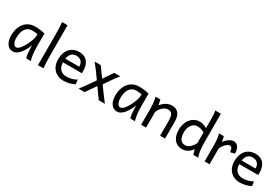

<svg xmlns="http://www.w3.org/2000/svg" viewBox="82 -1903 4428 3037"><g transform="rotate(30 2296.0 -384.5)"><path d="M524.9 0C505.9 -54.7 493.2 -135.7 493.2 -258.8V-485.8C443.8 -498.5 377.9 -507.8 314.9 -507.8C132.3 -507.8 51.3 -355.5 51.3 -200.2C51.3 -62 115.7 12.2 197.8 12.2C299.8 12.2 376.5 -118.7 417.5 -229.5V-180.7C417.5 -137.7 425.3 -30.8 439.5 0ZM402.8 -388.2C402.8 -318.8 298.3 -70.8 212.4 -70.8C173.8 -70.8 141.6 -124.5 141.6 -200.2C141.6 -317.9 180.2 -429.7 307.6 -429.7C356.4 -429.7 386.7 -423.3 402.8 -419.9Z M744.6 -781.2H644.5C650.9 -725.1 654.3 -646.5 654.3 -551.8V0H754.4C748 -53.2 744.6 -168.9 744.6 -231.9Z M1320.3 -236.8C1320.8 -245.6 1320.8 -266.1 1320.8 -274.9C1320.8 -384.8 1279.3 -507.8 1118.2 -507.8C973.6 -507.8 883.8 -403.3 883.8 -241.7C883.8 -75.7 993.7 12.2 1118.2 12.2C1193.4 12.2 1253.9 -1 1323.2 -36.6L1313.5 -117.2C1253.9 -81.1 1193.4 -68.4 1130.4 -68.4C1042 -68.4 977.5 -122.6 974.1 -236.8ZM1110.8 -434.6C1181.6 -434.6 1232.9 -389.2 1232.9 -305.2H978C992.2 -393.6 1039.6 -434.6 1110.8 -434.6Z M1765.1 0H1877.4C1824.7 -69.3 1812.5 -83 1777.3 -131.8L1692.9 -249L1772.5 -366.2C1803.2 -411.1 1819.8 -432.6 1870.1 -498H1760.3L1640.6 -321.8L1513.7 -498H1401.4C1454.1 -433.1 1471.2 -411.6 1503.9 -366.2L1581.1 -257.8L1494.1 -131.8C1464.4 -88.9 1450.2 -69.8 1396.5 0H1506.3L1633.8 -183.6Z M2426.8 0C2407.7 -54.7 2395 -135.7 2395 -258.8V-485.8C2345.7 -498.5 2279.8 -507.8 2216.8 -507.8C2034.2 -507.8 1953.1 -355.5 1953.1 -200.2C1953.1 -62 2017.6 12.2 2099.6 12.2C2201.7 12.2 2278.3 -118.7 2319.3 -229.5V-180.7C2319.3 -137.7 2327.1 -30.8 2341.3 0ZM2304.7 -388.2C2304.7 -318.8 2200.2 -70.8 2114.3 -70.8C2075.7 -70.8 2043.5 -124.5 2043.5 -200.2C2043.5 -317.9 2082 -429.7 2209.5 -429.7C2258.3 -429.7 2288.6 -423.3 2304.7 -419.9Z M2976.1 0V-305.2C2976.1 -439.5 2918.9 -507.8 2814.9 -507.8C2746.1 -507.8 2684.1 -477.1 2622.1 -402.8C2618.7 -426.3 2609.9 -477.5 2602.5 -498H2514.6C2525.4 -464.4 2539.1 -396 2539.1 -300.3V0H2629.4V-283.2C2650.9 -349.6 2717.8 -422.4 2788.1 -422.4C2854 -422.4 2885.7 -390.6 2885.7 -268.6V0Z M3544.9 -781.2H3442.4C3451.7 -740.2 3454.6 -681.2 3454.6 -603V-466.3C3416.5 -487.8 3366.7 -507.8 3325.2 -507.8C3194.3 -507.8 3093.3 -397.5 3093.3 -224.6C3093.3 -81.5 3169.4 12.2 3288.6 12.2C3360.4 12.2 3420.4 -24.4 3466.8 -90.3C3475.1 -54.2 3486.3 -16.6 3493.7 0H3581.5C3560.5 -54.7 3544.9 -135.7 3544.9 -258.8ZM3454.6 -195.3C3427.7 -130.9 3365.2 -65.9 3305.7 -65.9C3220.7 -65.9 3183.6 -126 3183.6 -239.3C3183.6 -355 3251.5 -424.8 3325.2 -424.8C3374.5 -424.8 3406.2 -414.1 3454.6 -388.2Z M3789.1 0V-283.2C3810.5 -349.6 3877.4 -417.5 3918.5 -417.5C3957 -417.5 3971.7 -379.9 3974.6 -327.1L4052.7 -344.2C4052.7 -429.7 4022 -507.8 3940.4 -507.8C3896 -507.8 3829.1 -470.7 3781.7 -402.8C3778.3 -426.3 3769.5 -477.5 3762.2 -498H3674.3C3685.1 -464.4 3698.7 -396 3698.7 -300.3V0Z M4540.5 -236.8C4541 -245.6 4541 -266.1 4541 -274.9C4541 -384.8 4499.5 -507.8 4338.4 -507.8C4193.8 -507.8 4104 -403.3 4104 -241.7C4104 -75.7 4213.9 12.2 4338.4 12.2C4413.6 12.2 4474.1 -1 4543.5 -36.6L4533.7 -117.2C4474.1 -81.1 4413.6 -68.4 4350.6 -68.4C4262.2 -68.4 4197.8 -122.6 4194.3 -236.8ZM4331.1 -434.6C4401.9 -434.6 4453.1 -389.2 4453.1 -305.2H4198.2C4212.4 -393.6 4259.8 -434.6 4331.1 -434.6Z"/></g></svg>

Font: Andika
Style: Regular
Weight: 400
Designer: Victor Gaultney, Annie Olsen, Julie Remington, Don Collingsworth, Eric Hays
Foundry: SIL International
Version: Version 1.000